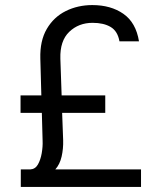

<svg xmlns="http://www.w3.org/2000/svg" viewBox="-20 -737 647 757"><path d="M528 -574H451Q444 -614 416.5 -630.5Q389 -647 345 -647Q290 -647 253 -611.5Q216 -576 218 -506L223 -361H395V-292H225L229 -184Q230 -151 223 -120Q216 -89 198 -69H536V0H62V-69H99Q119 -70 129.5 -88.5Q140 -107 144.5 -133Q149 -159 148 -182L145 -292H61V-361H143L139 -506Q137 -576 164.5 -623Q192 -670 239.5 -693.5Q287 -717 344 -717Q417 -717 466.5 -682.5Q516 -648 528 -574Z"/></svg>

Font: 42dot Sans
Style: Regular
Weight: 400
Designer: 42dot
Version: Version 1.000